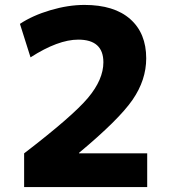

<svg xmlns="http://www.w3.org/2000/svg" viewBox="-20 -760 690 780"><path d="M78 -137Q275 -288 337.5 -362.5Q400 -437 400 -507Q400 -599 298 -599Q216 -599 104 -527L61 -663Q112 -697 184.5 -718.5Q257 -740 323 -740Q444 -740 509 -682.5Q574 -625 574 -523Q574 -435 518.5 -354.5Q463 -274 301 -139V-137H578V0H78Z"/></svg>

Font: Mplus 1p ExtraBold
Style: Regular
Weight: 800
Version: Version 1.061